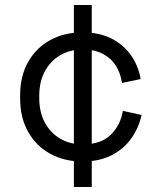

<svg xmlns="http://www.w3.org/2000/svg" viewBox="-20 -632 639 768"><path d="M309.2 14Q238 14 181.8 -16.4Q125.5 -46.8 93 -103.8Q60.5 -160.8 60.5 -238.8V-249.8Q60.5 -328.5 93 -385.1Q125.5 -441.8 181.8 -472.1Q238 -502.5 309.2 -502.5Q379.5 -502.5 428.6 -476.4Q477.8 -450.2 506.2 -407.5Q534.8 -364.8 542.5 -315.8L467.8 -300.2Q463 -337 444.5 -367.4Q426 -397.8 392.6 -415.9Q359.2 -434 310 -434Q260.8 -434 221.6 -411.5Q182.5 -389 159.8 -347.5Q137 -306 137 -248.5V-240Q137 -182.5 159.8 -141Q182.5 -99.5 221.6 -77Q260.8 -54.5 310 -54.5Q384.2 -54.5 423.1 -93Q462 -131.5 471.5 -188.5L546.2 -172.2Q536.2 -123.8 507 -81Q477.8 -38.2 428.6 -12.1Q379.5 14 309.2 14ZM347 116H275.5V-612H347Z"/></svg>

Font: Space Grotesk Variable Light
Style: Regular
Weight: 300
Designer: Florian Karsten
Foundry: Florian Karsten
Version: Version 2.000